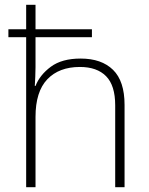

<svg xmlns="http://www.w3.org/2000/svg" viewBox="-20 -873 622 800"><path d="M128 -853V-751H363V-718H128V-593Q128 -571 127 -553.5Q126 -536 125 -515H128Q146 -561 192 -595Q238 -629 316 -629Q403 -629 451 -582Q499 -535 499 -436V-93H460V-434Q460 -517 422 -555.5Q384 -594 313 -594Q226 -594 177 -542.5Q128 -491 128 -386V-93H89V-718H15V-751H89V-853Z"/></svg>

Font: Noto Sans Telugu UI ExtraLight
Style: Regular
Weight: 200
Designer: Jelle Bosma - Monotype Design Team
Foundry: Monotype Imaging Inc.
Version: Version 2.005; ttfautohint (v1.8.4.7-5d5b)